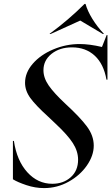

<svg xmlns="http://www.w3.org/2000/svg" viewBox="-20 -949 569 981"><path d="M525 -770H529V-542H524Q510 -622 464 -664.5Q418 -707 348 -707Q285 -707 243.5 -674Q202 -641 202 -590Q202 -551 229 -512Q256 -473 315 -418Q389 -350 424 -303Q459 -256 459 -205Q459 -154 424 -103.5Q389 -53 330.5 -20.5Q272 12 205 12Q160 12 115 -3Q70 -18 46 -33V-229H51Q66 -128 119.5 -69Q173 -10 247 -10Q304 -10 341.5 -43.5Q379 -77 379 -133Q379 -176 352.5 -217.5Q326 -259 265 -316L227 -352Q161 -412 134.5 -449Q108 -486 108 -526Q108 -578 147.5 -623.5Q187 -669 252 -696.5Q317 -724 387 -724Q437 -724 501 -709ZM412 -929H417Q427 -893 452 -852.5Q477 -812 511 -776L506 -775L390 -844L238 -775L233 -776Q330 -847 412 -929Z"/></svg>

Font: Nyght Serif Italic
Style: Regular
Weight: 400
Italic angle: -16°
Designer: Maksym Kobuzan
Version: Version 0.410